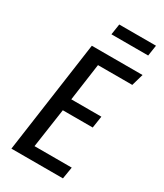

<svg xmlns="http://www.w3.org/2000/svg" viewBox="-212 -942 873 1023"><g transform="rotate(30 224.0 -430.0)"><path d="M448 -689 427 -616H216L184 -387H369L358 -314H174L139 -73H368L356 0H39L136 -689ZM422 -794H196L206 -860H432Z"/></g></svg>

Font: Fira Sans Extra Condensed
Style: Italic
Weight: 400
Width: 3
Italic angle: -8°
Designer: Carrois Corporate & Edenspiekermann AG
Foundry: Carrois Corporate GbR & Edenspiekermann AG
Version: Version 4.203